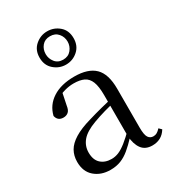

<svg xmlns="http://www.w3.org/2000/svg" viewBox="-199 -932 955 1057"><g transform="rotate(-30 278.5 -403.0)"><path d="M189.7 14.6Q130.5 14.6 91.1 -19.1Q51.6 -52.8 51.6 -115.1Q51.6 -153.9 68.8 -184.3Q85.9 -214.6 125.4 -239Q164.9 -263.5 230.9 -282.3Q272.8 -294.9 318.8 -306.7Q364.8 -318.5 404.8 -327.7V-303.3Q364.8 -293.3 323.7 -281.5Q282.6 -269.7 248.6 -257Q185.3 -233.6 158.6 -201.7Q131.9 -169.7 131.9 -128.2Q131.9 -81.6 157.5 -58Q183.2 -34.4 225.1 -34.4Q247.6 -34.4 269.6 -43.3Q291.6 -52.2 319.7 -74.2Q347.7 -96.3 385.8 -134.4L394.5 -87.1H370.9Q339.7 -53.7 312.5 -31.1Q285.2 -8.4 256.1 3.1Q227 14.6 189.7 14.6ZM456.8 13.6Q412.1 13.6 389.8 -16.6Q367.5 -46.7 364.2 -99.7V-103.3V-359Q364.2 -415 352.1 -445.3Q339.9 -475.6 314.7 -487.6Q289.6 -499.6 250 -499.6Q221.3 -499.6 192.1 -491.4Q162.9 -483.2 129.7 -464.7L173.2 -491.9L156.8 -412.7Q153.2 -386 140.7 -375.2Q128.1 -364.3 109.4 -364.3Q73.2 -364.3 65.5 -399.7Q80.4 -461 134.1 -495.8Q187.8 -530.6 272.2 -530.6Q359.5 -530.6 401.8 -489.2Q444 -447.8 444 -354.6V-107.7Q444 -60.8 455.1 -44.2Q466.1 -27.5 486.4 -27.5Q499 -27.5 509 -33.2Q519 -38.8 531.4 -52.1L547.1 -36.7Q531.2 -10.7 508.6 1.4Q486 13.6 456.8 13.6ZM267.3 -641.2Q300.2 -641.2 318.8 -664.1Q337.5 -687.1 337.5 -715.7Q337.5 -745.6 318.8 -767.6Q300.2 -789.7 267.3 -789.7Q234.4 -789.7 216.3 -767.6Q198.2 -745.6 198.2 -715.7Q198.2 -687.1 216.3 -664.1Q234.4 -641.2 267.3 -641.2ZM267.3 -609.7Q225.2 -609.7 192.2 -638.1Q159.2 -666.6 159.2 -715.7Q159.2 -764.2 192.2 -792.6Q225.2 -821 267.3 -821Q310.5 -821 343 -793.1Q375.6 -765.2 375.6 -715.7Q375.6 -667.2 343 -638.4Q310.5 -609.7 267.3 -609.7Z"/></g></svg>

Font: Noto Serif HK ExtraLight
Style: Regular
Weight: 200
Designer: Ryoko NISHIZUKA 西塚涼子 (kana & ideographs); Frank Grießhammer (Latin, Greek & Cyrillic); Wenlong ZHANG 张文龙 (bopomofo); San
Foundry: Adobe
Version: Version 2.002-H1;hotconv 1.1.0;makeotfexe 2.6.0